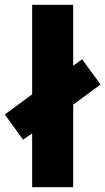

<svg xmlns="http://www.w3.org/2000/svg" viewBox="-44 -780 439 800"><path d="M90 0V-224L52 -198L-24 -303L90 -387V-760H261V-506L298 -533L375 -428L261 -344V0Z"/></svg>

Font: Noto Sans Gujarati Condensed Black
Style: Regular
Weight: 900
Width: 3
Designer: Jelle Bosma - Monotype Design Team, Universal Thirst
Foundry: Monotype Imaging Inc.
Version: Version 2.106; ttfautohint (v1.8.4.7-5d5b)